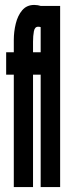

<svg xmlns="http://www.w3.org/2000/svg" viewBox="-20 -759 284 779"><path d="M36 0V-456H5V-547H36V-597Q36 -630.5 44 -663.2Q52 -696 70.2 -717.5Q88.5 -739 119 -739Q126 -739 133.5 -737.8Q141 -736.5 145 -735H224V0H145V-649Q142.5 -650 139.8 -650.2Q137 -650.5 134.5 -650.5Q121 -650.5 117.5 -632Q114 -613.5 114 -590V-547H152V-456H114V0Z"/></svg>

Font: League Gothic Condensed
Style: Regular
Weight: 400
Width: 3
Designer: The League of Moveable Type
Version: Version 2.001